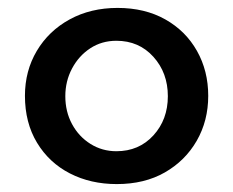

<svg xmlns="http://www.w3.org/2000/svg" viewBox="-20 -455 589 485"><path d="M43 -213Q43 -276 73 -326.5Q103 -377 156 -406Q209 -435 277 -435Q346 -435 397.5 -406Q449 -377 477.5 -326.5Q506 -276 506 -213Q506 -150 477 -99.5Q448 -49 396.5 -19.5Q345 10 275 10Q209 10 156.5 -17Q104 -44 73.5 -94.5Q43 -145 43 -213ZM145 -212Q145 -173 162 -141.5Q179 -110 208.5 -91.5Q238 -73 274 -73Q331 -73 367.5 -113Q404 -153 404 -212Q404 -271 367.5 -311.5Q331 -352 274 -352Q237 -352 208 -333Q179 -314 162 -282Q145 -250 145 -212Z"/></svg>

Font: Reem Kufi Ink
Style: Regular
Weight: 400
Designer: Khaled Hosny
Version: Version 1.7